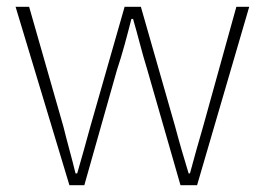

<svg xmlns="http://www.w3.org/2000/svg" viewBox="-20 -547 782 567"><path d="M185 0H229L325 -339C342 -390 355 -440 368 -491H373C388 -440 399 -392 415 -341L513 0H562L716 -527H678L580 -174C566 -125 553 -81 541 -35H537C523 -81 510 -125 497 -174L396 -527H348L247 -174C234 -125 221 -81 208 -35H203C192 -81 179 -125 167 -174L66 -527H26Z"/></svg>

Font: Genne Gothic ExtraLight
Style: Regular
Weight: 250
Designer: Ryoko NISHIZUKA (kana & ideographs); Paul D. Hunt (Latin, Greek & Cyrillic); Wenlong ZHANG (bopomofo); Sandoll Communica
Foundry: Adobe Systems Incorporated
Version: Version 1.004;PS 1.004;hotconv 16.6.51;makeotf.lib2.5.65220